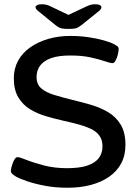

<svg xmlns="http://www.w3.org/2000/svg" viewBox="-20 -876 640 903"><path d="M298 7Q241 7 193 -2Q145 -11 109.5 -23Q74 -35 56 -45Q46 -51 38.5 -57.5Q31 -64 31 -72Q31 -79 34 -90Q37 -101 41 -111.5Q45 -122 50.5 -129.5Q56 -137 63 -137Q72 -137 104.5 -124Q137 -111 186.5 -98Q236 -85 296 -85Q352 -85 388.5 -96.5Q425 -108 443.5 -131Q462 -154 462 -188Q462 -218 447.5 -238Q433 -258 407.5 -270Q382 -282 349 -291Q316 -300 279 -308Q239 -317 198 -329Q157 -341 122.5 -361.5Q88 -382 66.5 -417.5Q45 -453 45 -508Q45 -554 65.5 -591Q86 -628 122.5 -653.5Q159 -679 207 -693Q255 -707 310 -707Q355 -707 396 -701Q437 -695 468.5 -686Q500 -677 517 -668Q526 -663 532 -658.5Q538 -654 538 -646Q538 -639 536 -628Q534 -617 530 -606Q526 -595 521 -587Q516 -579 509 -579Q499 -579 473 -588Q447 -597 406.5 -606Q366 -615 310 -615Q256 -615 221.5 -603Q187 -591 169.5 -568.5Q152 -546 152 -514Q152 -479 174.5 -460Q197 -441 235 -429.5Q273 -418 321 -406Q364 -396 408 -383Q452 -370 488.5 -348.5Q525 -327 547.5 -290Q570 -253 570 -195Q570 -145 550 -107.5Q530 -70 493 -44.5Q456 -19 406.5 -6Q357 7 298 7ZM427 -856Q444 -856 450.5 -851.5Q457 -847 457 -842Q457 -838 453.5 -832.5Q450 -827 439 -819L362 -757Q354 -751 347 -747Q340 -743 329.5 -741.5Q319 -740 302 -740Q286 -740 275.5 -741.5Q265 -743 257.5 -747Q250 -751 242 -757L166 -819Q155 -827 151 -832.5Q147 -838 147 -842Q147 -847 154 -851.5Q161 -856 177 -856Q189 -856 198.5 -853.5Q208 -851 218 -846L302 -806L387 -846Q398 -851 407 -853.5Q416 -856 427 -856Z"/></svg>

Font: Asap Expanded Medium
Style: Regular
Weight: 500
Width: 7
Designer: Pablo Cosgaya
Foundry: Omnibus-Type
Version: Version 3.001